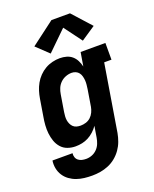

<svg xmlns="http://www.w3.org/2000/svg" viewBox="-177 -875 954 1187"><g transform="rotate(-20 300.0 -282.0)"><path d="M220 213Q194 213 168 210Q142 207 118 198.5Q94 190 73.5 175Q53 160 39.5 139Q26 118 21 92.5Q16 67 20 41H152Q150 55 154.5 68Q159 81 169.5 89Q180 97 193 100Q206 103 220 103Q240 103 259 95.5Q278 88 292.5 73Q307 58 314.5 39Q322 20 325 1L337 -72Q325 -54 307.5 -38Q290 -22 270 -11.5Q250 -1 228.5 3.5Q207 8 185 8Q158 8 133 -1Q108 -10 91 -29.5Q74 -49 65.5 -73.5Q57 -98 54 -124.5Q51 -151 53 -179Q55 -207 60 -234L78 -344Q82 -369 89.5 -393Q97 -417 109.5 -439.5Q122 -462 140.5 -481Q159 -500 181.5 -513Q204 -526 229 -532Q254 -538 278 -538Q301 -538 322 -532Q343 -526 358.5 -512.5Q374 -499 383.5 -480Q393 -461 398 -440L413 -530H576V-420H528L456 19Q451 46 441.5 72Q432 98 415.5 121.5Q399 145 376.5 163.5Q354 182 327.5 193Q301 204 274 208.5Q247 213 220 213ZM258 -102Q276 -102 293.5 -107.5Q311 -113 324.5 -125.5Q338 -138 346 -155Q354 -172 357 -189L375 -299Q377 -313 378.5 -327.5Q380 -342 379 -355.5Q378 -369 374.5 -382.5Q371 -396 363 -406.5Q355 -417 342.5 -422.5Q330 -428 316 -428Q296 -428 276.5 -420.5Q257 -413 242 -398.5Q227 -384 219 -365Q211 -346 208 -326L190 -216Q188 -203 187 -189Q186 -175 188 -162.5Q190 -150 195.5 -138Q201 -126 210 -117.5Q219 -109 231.5 -105.5Q244 -102 258 -102ZM236 -584 156 -660 311 -777H433L544 -654L450 -591L363 -708Z"/></g></svg>

Font: Iosevka Slab XBdExObl
Style: Regular
Weight: 800
Width: 7
Italic angle: -9°
Monospace: yes
Designer: Belleve Invis
Foundry: Belleve Invis
Version: Version 11.1.0; ttfautohint (v1.8.3)